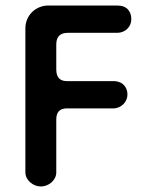

<svg xmlns="http://www.w3.org/2000/svg" viewBox="-20 -660 536 696"><path d="M128 16C157 16 184 -7 184 -35V-227C184 -254 197 -267 222 -267H390C421 -267 442 -292 442 -317C442 -342 427 -366 390 -366H222C197 -366 184 -380 184 -408V-499C184 -527 198 -541 226 -541H405C434 -541 456 -563 456 -590C456 -618 441 -640 405 -640H155C111 -640 72 -606 72 -557V-35C72 -7 100 16 128 16Z"/></svg>

Font: Dongle
Style: Regular
Weight: 400
Designer: Yanghee Ryu
Foundry: Yanghee Ryu
Version: Version 2.000